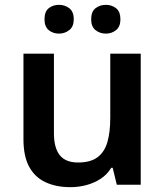

<svg xmlns="http://www.w3.org/2000/svg" viewBox="-20 -764 682 794"><path d="M562 -542V0H463L446 -70H440Q423 -42 396 -24.5Q369 -7 337 1.5Q305 10 271 10Q211 10 167 -11Q123 -32 100 -75.5Q77 -119 77 -188V-542H203V-213Q203 -153 227 -122.5Q251 -92 303 -92Q354 -92 383 -113.5Q412 -135 424 -176Q436 -217 436 -277V-542ZM164 -684Q164 -716 181.5 -730Q199 -744 224 -744Q248 -744 266.5 -730Q285 -716 285 -684Q285 -654 266.5 -639.5Q248 -625 224 -625Q199 -625 181.5 -639.5Q164 -654 164 -684ZM357 -684Q357 -716 375 -730Q393 -744 418 -744Q442 -744 460 -730Q478 -716 478 -684Q478 -654 460 -639.5Q442 -625 418 -625Q393 -625 375 -639.5Q357 -654 357 -684Z"/></svg>

Font: Noto Sans Armenian SemiBold
Style: Regular
Weight: 600
Designer: Monotype Design Team
Foundry: Monotype Imaging Inc.
Version: Version 2.007